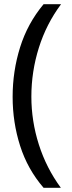

<svg xmlns="http://www.w3.org/2000/svg" viewBox="-20 -734 340 912"><path d="M40 -274Q40 -396 75.5 -509.5Q111 -623 187 -714H270Q200 -620 164.5 -507Q129 -394 129 -275Q129 -159 164.5 -47.5Q200 64 269 158H187Q111 70 75.5 -41.5Q40 -153 40 -274Z"/></svg>

Font: Noto Sans Hanunoo
Style: Regular
Weight: 400
Designer: Monotype Design Team
Foundry: Monotype Imaging Inc.
Version: Version 2.003; ttfautohint (v1.8.4.7-5d5b)